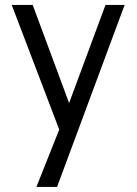

<svg xmlns="http://www.w3.org/2000/svg" viewBox="-20 -500 555 778"><path d="M211.2 257.5H127.5L220 25L27.5 -480H112.5L260 -82.5L407.5 -480H485Z"/></svg>

Font: Cambay
Style: Regular
Weight: 400
Designer: Pooja Saxena
Foundry: Pooja Saxena
Version: Version 1.181;PS 001.181;hotconv 1.0.70;makeotf.lib2.5.58329